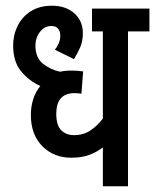

<svg xmlns="http://www.w3.org/2000/svg" viewBox="-20 -652 543 672"><path d="M503 -542H428V0H340V-136Q319 -120 293 -110Q267 -100 229 -100Q168 -100 128 -140.5Q88 -181 88 -250Q88 -278 96 -304Q104 -330 121 -351Q80 -370 53 -403.5Q26 -437 26 -493Q26 -530 42 -562Q58 -594 88.5 -613Q119 -632 162 -632Q210 -632 240 -605.5Q270 -579 270 -536Q270 -507 260.5 -486Q251 -465 239 -445L172 -478Q179 -486 185 -499Q191 -512 191 -528Q191 -542 183.5 -551.5Q176 -561 159 -561Q136 -561 120 -540.5Q104 -520 104 -492Q104 -450 130.5 -429Q157 -408 190 -401Q208 -405 231 -405Q252 -405 271 -402L265 -324Q255 -326 240 -326Q210 -326 193.5 -308.5Q177 -291 177 -253Q177 -214 194 -196.5Q211 -179 239 -179Q272 -179 296.5 -195.5Q321 -212 340 -237V-542H302V-622H503Z"/></svg>

Font: Noto Sans ExtraCondensed Medium
Style: Italic
Weight: 500
Width: 2
Italic angle: -12°
Designer: Monotype Design Team
Foundry: Monotype Imaging Inc.
Version: Version 2.013; ttfautohint (v1.8.4.7-5d5b)